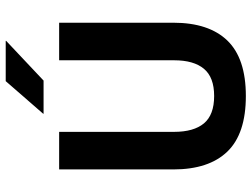

<svg xmlns="http://www.w3.org/2000/svg" viewBox="-124 -742 880 672"><g transform="rotate(-90 316.0 -406.0)"><path d="M316 14.5Q184 14.5 121.5 -50.2Q59 -115 59 -239.5V-639H190.5V-236.5Q190.5 -168 220.2 -132.2Q250 -96.5 316 -96.5Q381.5 -96.5 411.2 -132.2Q441 -168 441 -236.5V-639H572.5V-239.5Q572.5 -115 510 -50.2Q447.5 14.5 316 14.5ZM368 -826H509V-824.5L370 -693.5H254V-695Z"/></g></svg>

Font: Anek Tamil SemiBold
Style: Regular
Weight: 600
Version: Version 1.003